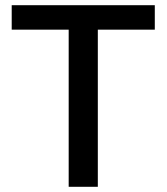

<svg xmlns="http://www.w3.org/2000/svg" viewBox="-20 -718 640 738"><path d="M356 -604V0H244V-604H25V-698H575V-604Z"/></svg>

Font: IBM Plaex Mono Medium
Style: Regular
Weight: 500
Designer: Mike Abbink, Paul van der Laan, Pieter van Rosmalen
Foundry: Bold Monday
Version: Version 2.003